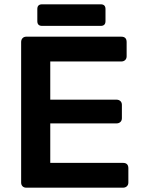

<svg xmlns="http://www.w3.org/2000/svg" viewBox="-20 -870 662 890"><path d="M175 -750Q153 -750 153 -772V-828Q153 -850 175 -850H447Q469 -850 469 -828V-772Q469 -750 447 -750ZM102 0Q91 0 84.5 -6.5Q78 -13 78 -24V-675Q78 -686 84.5 -693Q91 -700 102 -700H542Q567 -700 567 -675V-609Q567 -598 560 -591.5Q553 -585 542 -585H213V-408H520Q531 -408 538 -401.5Q545 -395 545 -384V-322Q545 -311 538 -304.5Q531 -298 520 -298H213V-115H550Q575 -115 575 -90V-24Q575 -13 568 -6.5Q561 0 550 0Z"/></svg>

Font: Fz Rubik Med
Style: Regular
Weight: 500
Designer: Hubert and Fischer
Foundry: Hubert and Fischer
Version: Vit hóa bi FontZin.com